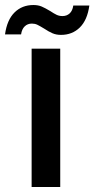

<svg xmlns="http://www.w3.org/2000/svg" viewBox="-51 -745 376 765"><path d="M189 -551V0H75V-551ZM-31 -608Q-23 -666 7 -695.5Q37 -725 82 -725Q101 -725 115 -719Q129 -713 149 -701Q164 -691 174.5 -686Q185 -681 198 -681Q215 -681 226.5 -691.5Q238 -702 241 -723H305Q297 -665 267 -635.5Q237 -606 192 -606Q173 -606 158 -612.5Q143 -619 125 -631Q107 -642 97.5 -646.5Q88 -651 76 -651Q59 -651 47.5 -640Q36 -629 33 -608Z"/></svg>

Font: Poppins Cyr Med
Style: Regular
Weight: 500
Designer: Ninad Kale (Devanagari), Jonny Pinhorn (Latin)
Foundry: Indian Type Foundry
Version: 4.004